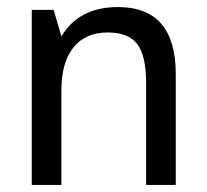

<svg xmlns="http://www.w3.org/2000/svg" viewBox="-20 -524 586 544"><path d="M285 -432Q222 -432 188 -389.5Q154 -347 154 -269V0H70V-496H132L154 -421Q204 -504 314 -504Q478 -504 478 -314V0H394V-289Q394 -366 369 -399Q344 -432 285 -432Z"/></svg>

Font: Atkinson Hyperlegible Pro
Style: Regular
Weight: 400
Designer: Elliott Scott, Megan Eiswerth, Linus Boman, Theodore Petrosky, Jacob Perez
Foundry: Braille Institute
Version: Version 1.5.1